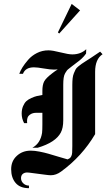

<svg xmlns="http://www.w3.org/2000/svg" viewBox="-20 -886 552 989"><path d="M392.5 -832.5 285 -713.3 278.3 -719.2 349.2 -865.8ZM146.7 -125Q188.3 -147.5 196.7 -201.7Q198.3 -216.7 198.3 -245V-305Q194.2 -305 188.8 -305Q183.3 -305 177.9 -305Q172.5 -305 167.5 -305Q149.2 -305 137.5 -297.5Q125.8 -290 122.5 -281.2Q119.2 -272.5 119.2 -261.7Q119.2 -256.7 120 -251.7H104.2Q91.7 -275 91.7 -300.8Q91.7 -322.5 98.8 -339.2Q105.8 -355.8 115.8 -365Q125.8 -374.2 141.7 -381.2Q157.5 -388.3 169.6 -391.2Q181.7 -394.2 198.3 -396.7V-418.3Q198.3 -448.3 207.1 -465.8Q215.8 -483.3 250 -509.2Q262.5 -519.2 277.5 -528.3Q267.5 -527.5 257.5 -527.5Q239.2 -527.5 205.4 -533.3Q171.7 -539.2 155 -539.2Q110.8 -539.2 98.3 -505.8H79.2Q85 -521.7 95.8 -539.2Q106.7 -556.7 125 -577.9Q143.3 -599.2 170.4 -612.9Q197.5 -626.7 229.2 -626.7Q250.8 -626.7 291.7 -616.2Q332.5 -605.8 352.5 -605.8Q395.8 -605.8 424.2 -632.5L423.3 -610Q413.3 -595.8 401.2 -584.6Q389.2 -573.3 372.9 -561.7Q356.7 -550 350 -544.2Q347.5 -541.7 337.9 -534.6Q328.3 -527.5 325 -523.3Q321.7 -519.2 315.8 -509.2Q310 -499.2 307.9 -484.6Q305.8 -470 305.8 -449.2V-331.7V-266.7Q305.8 -226.7 293.3 -203.3Q266.7 -152.5 174.2 -125ZM138.3 -110Q95.8 -110 66.7 -83.3Q37.5 -56.7 37.5 -14.2Q37.5 29.2 60.4 56.3Q83.3 83.3 129.2 83.3V70Q112.5 70 100.4 58.8Q88.3 47.5 88.3 31.7Q88.3 25 90.4 19.6Q92.5 14.2 96.7 10.4Q100.8 6.7 106.7 4.6Q112.5 2.5 119.2 2.5Q123.3 2.5 130.8 3.3L207.5 13.3Q231.7 16.7 241.7 16.7Q269.2 16.7 295 -2.5Q402.5 -80.8 470 -195V-515.8Q470 -581.7 508.3 -606.7L495.8 -620L447.5 -587.5Q438.3 -581.7 422.1 -571.2Q405.8 -560.8 400 -556.7Q394.2 -552.5 383.3 -543.8Q372.5 -535 369.2 -527.9Q365.8 -520.8 360.8 -509.2Q355.8 -497.5 354.2 -482.9Q352.5 -468.3 352.5 -448.3V-133.3Q352.5 -111.7 351.7 -99.6Q350.8 -87.5 346.7 -80.4Q342.5 -73.3 339.6 -71.2Q336.7 -69.2 328.3 -65Q310 -70 279.6 -79.2Q249.2 -88.3 229.2 -94.2Q209.2 -100 183.8 -105Q158.3 -110 138.3 -110Z"/></svg>

Font: Chomsky
Style: Regular
Weight: 400
Version: Version 2.3